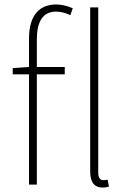

<svg xmlns="http://www.w3.org/2000/svg" viewBox="-20 -827 573 860"><path d="M110 -527 37 -522V-494H110V0H145V-494H270V-527H145V-650C145 -729 171 -775 231 -775C251 -775 273 -770 295 -759L306 -790C281 -801 255 -807 232 -807C156 -807 110 -758 110 -655ZM462 -22C451 -20 446 -20 442 -20C429 -20 420 -31 420 -53V-794H384V-59C384 -8 405 13 439 13C453 13 459 11 468 9Z"/></svg>

Font: Noto Sans CJK Thin
Style: Regular
Weight: 100
Designer: Ryoko NISHIZUKA (kana & ideographs); Paul D. Hunt (Latin, Greek & Cyrillic); Wenlong ZHANG (bopomofo); Sandoll Communica
Foundry: Adobe Systems Incorporated
Version: Version 1.000;PS 1;hotconv 1.0.78;makeotf.lib2.5.61930